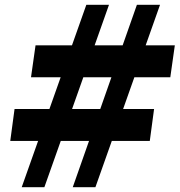

<svg xmlns="http://www.w3.org/2000/svg" viewBox="-20 -785 753 805"><path d="M71 0 342 -765H437L166 0ZM23 -194 41 -328H626L608 -194ZM110 -461 129 -595H713L694 -461ZM285 0 554 -765H651L380 0Z"/></svg>

Font: Roboto Serif ExtraBold
Style: Italic
Weight: 800
Italic angle: -10°
Version: Version 1.007